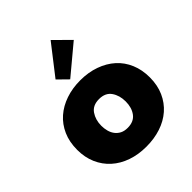

<svg xmlns="http://www.w3.org/2000/svg" viewBox="-204 -858 991 991"><g transform="rotate(-45 291.0 -362.5)"><path d="M291 7Q232 7 183.5 -10Q135 -27 100 -58.5Q65 -90 45.5 -134.5Q26 -179 26 -234Q26 -292 46 -337Q66 -382 101.5 -413Q137 -444 185.5 -460.5Q234 -477 291 -477Q350 -477 399 -459.5Q448 -442 483 -410.5Q518 -379 537 -334Q556 -289 556 -234Q556 -177 536 -132Q516 -87 480.5 -56Q445 -25 396.5 -9Q348 7 291 7ZM291 -130Q336 -130 358 -159.5Q380 -189 380 -234Q380 -278 358.5 -309Q337 -340 291 -340Q245 -340 223.5 -308.5Q202 -277 202 -234Q202 -214 207 -195Q212 -176 223 -161.5Q234 -147 250.5 -138.5Q267 -130 291 -130ZM415 -648 258 -517 204 -570 330 -732Z"/></g></svg>

Font: Tilda Sans Black
Style: Regular
Weight: 900
Designer: ParaType Ltd
Foundry: ParaType Ltd
Version: Version 1.009